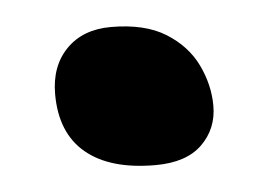

<svg xmlns="http://www.w3.org/2000/svg" viewBox="-30 -216 370 266"><g transform="rotate(-5 155.5 -83.0)"><path d="M177 15Q114 15 80.5 -13Q47 -41 47 -95Q47 -134 70 -157.5Q93 -181 132 -181Q179 -181 208 -163Q237 -145 250.5 -117Q264 -89 264 -60Q264 -28 242 -6.5Q220 15 177 15Z"/></g></svg>

Font: Shantell Sans Normal
Style: Bold
Weight: 700
Designer: Stephen Nixon, Anya Danilova, Shantell Martin
Foundry: Arrow Type
Version: Version 1.009;[a7da0bfa3]